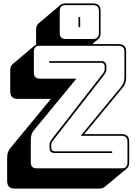

<svg xmlns="http://www.w3.org/2000/svg" viewBox="-20 -989 800 1128"><path d="M564 119H68Q44 119 33 108Q22 97 22 73V-61Q22 -83 28.5 -98.5Q35 -114 49 -129L279 -408H86Q62 -408 51 -419Q40 -430 40 -454V-575Q40 -588 43.5 -597Q47 -606 54 -612L183 -721Q185 -722 187.5 -723.5Q190 -725 192 -726V-814Q192 -827 195.5 -836Q199 -845 206 -851L335 -960Q340 -964 348.5 -966.5Q357 -969 367 -969H525Q549 -969 560 -958Q571 -947 571 -923V-796Q571 -783 567.5 -774Q564 -765 557 -759L522 -730H675Q699 -730 710 -719Q721 -708 721 -684V-535Q721 -513 714.5 -497Q708 -481 694 -466L475 -201H693Q717 -201 728 -190Q739 -179 739 -155V-36Q739 -23 735.5 -14Q732 -5 725 1L595 109Q591 113 582.5 116Q574 119 564 119ZM525 -760Q544 -760 552.5 -768.5Q561 -777 561 -796V-923Q561 -942 552.5 -950.5Q544 -959 525 -959H367Q348 -959 339.5 -950.5Q331 -942 331 -923V-796Q331 -777 339.5 -768.5Q348 -760 367 -760ZM451 -830H441V-889H451ZM693 0Q712 0 720.5 -8.5Q729 -17 729 -36V-155Q729 -174 720.5 -182.5Q712 -191 693 -191H454L686 -472Q699 -486 705 -500.5Q711 -515 711 -535V-684Q711 -703 702.5 -711.5Q694 -720 675 -720H215Q196 -720 187.5 -711.5Q179 -703 179 -684V-563Q179 -544 187.5 -535.5Q196 -527 215 -527H429L186 -232Q173 -218 167 -203.5Q161 -189 161 -170V-36Q161 -17 169.5 -8.5Q178 0 197 0ZM588 -544 295 -168Q288 -159 284.5 -153Q281 -147 281 -137V-123Q281 -109 287.5 -104.5Q294 -100 302 -100H639V-90H302Q286 -90 278.5 -98Q271 -106 271 -123V-139Q271 -150 276 -158.5Q281 -167 288 -176L581 -552Q588 -561 591.5 -567Q595 -573 595 -583V-597Q595 -611 588.5 -615.5Q582 -620 574 -620H269V-630H574Q590 -630 597.5 -622Q605 -614 605 -597V-581Q605 -570 600 -561.5Q595 -553 588 -544Z"/></svg>

Font: Bungee Shade
Style: Regular
Weight: 400
Designer: David Jonathan Ross
Foundry: David Jonathan Ross
Version: Version 1.000;PS 1.0;hotconv 1.0.72;makeotf.lib2.5.5900